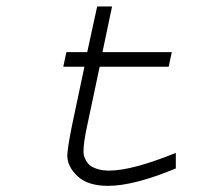

<svg xmlns="http://www.w3.org/2000/svg" viewBox="-20 -570 626 603"><path d="M285.2 -549.8H332L301.8 -406.2H519.5L509.8 -360.4H293L253.9 -175.8Q242.2 -123 242.2 -92.8Q242.2 -88.9 243.2 -83.5Q244.1 -78.1 248.5 -68.8Q252.9 -59.6 260.7 -52.2Q268.6 -44.9 284.7 -39.6Q300.8 -34.2 323.2 -34.2Q394.5 -34.2 532.2 -89.8V-41Q400.4 13.7 319.3 13.7Q255.9 13.7 223.6 -16.6Q191.4 -46.9 191.4 -81.1Q191.4 -102.5 206.1 -175.8L245.1 -360.4H178.7L188.5 -406.2H253.9Z"/></svg>

Font: Thabit-Oblique
Style: Oblique
Weight: 500
Designer: Regenerated by Nadim Shaikli
Foundry: MAK Alagha
Version: 0.01